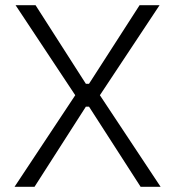

<svg xmlns="http://www.w3.org/2000/svg" viewBox="-20 -720 675 740"><path d="M36 0 270 -353 40 -700H117L311 -397H323L518 -700H595L365 -353L599 0H522L323 -309H311L113 0Z"/></svg>

Font: Space Grotesk Light
Style: Regular
Weight: 300
Designer: Florian Karsten
Foundry: Florian Karsten
Version: Version 2.000